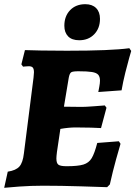

<svg xmlns="http://www.w3.org/2000/svg" viewBox="-25 -886 646 916"><path d="M293 -93Q347 -93 373 -101Q399 -109 412.5 -131.5Q426 -154 439 -204L542 -212L550 -200Q545 -184 529 -126.5Q513 -69 499 -6L486 7Q457 6 361 3Q265 0 181 0Q123 0 67 4Q11 8 -5 10L12 -67Q51 -73 67.5 -91.5Q84 -110 89 -154L135 -516Q137 -536 137 -541Q137 -557 131.5 -563.5Q126 -570 112 -570Q104 -570 96 -569Q88 -568 85 -568L77 -579L94 -647Q114 -646 171.5 -645Q229 -644 294 -644Q506 -644 592 -656L601 -643Q599 -636 591.5 -610Q584 -584 573 -540Q562 -496 555 -455L444 -447Q445 -453 448.5 -471Q452 -489 452 -501Q452 -520 443.5 -529.5Q435 -539 413.5 -542.5Q392 -546 349 -546Q322 -546 314.5 -541Q307 -536 303 -515L280 -377L365 -376Q384 -376 423 -379Q462 -382 475 -383L483 -372L457 -275Q445 -276 410 -277Q375 -278 336 -278Q303 -278 263 -271L255 -217Q244 -149 244 -130Q244 -107 254 -100Q264 -93 293 -93ZM282 -763Q282 -809 309.5 -837.5Q337 -866 382 -866Q415 -866 433.5 -847.5Q452 -829 452 -796Q452 -751 424.5 -722.5Q397 -694 353 -694Q318 -694 300 -712.5Q282 -731 282 -763Z"/></svg>

Font: Alegreya ExtraBold
Style: Italic
Weight: 800
Italic angle: -7°
Designer: Juan Pablo del Peral
Foundry: Huerta Tipografica
Version: Version 2.007; ttfautohint (v1.6)